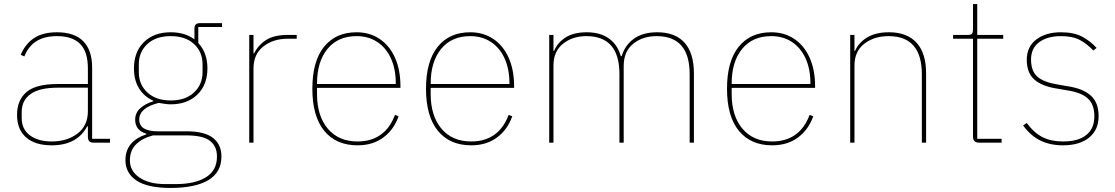

<svg xmlns="http://www.w3.org/2000/svg" viewBox="-20 -703 5495 946"><path d="M64 -137Q64 -209 110 -249Q156 -289 264 -289H413V-366Q413 -448 375 -486.5Q337 -525 261 -525Q201 -525 161 -501Q121 -477 100 -425L82 -433Q105 -487 148 -515.5Q191 -544 261 -544Q347 -544 390.5 -499.5Q434 -455 434 -370V-19H522V0H443Q427 0 420 -7Q413 -14 413 -30V-81H410Q360 13 235 13Q153 13 108.5 -26Q64 -65 64 -137ZM413 -155V-271H265Q174 -271 130.5 -239.5Q87 -208 87 -152V-121Q87 -66 127.5 -36Q168 -6 235 -6Q311 -6 362 -45Q413 -84 413 -155Z M598 86Q598 39 624.5 7Q651 -25 701 -41V-44Q646 -61 646 -113Q646 -147 671 -169.5Q696 -192 735 -204V-207Q690 -227 665 -267.5Q640 -308 640 -366Q640 -447 689 -495.5Q738 -544 821 -544Q891 -544 938 -509V-561Q938 -576 944.5 -582.5Q951 -589 966 -589H1074V-570H957V-491Q1002 -443 1002 -366Q1002 -285 952.5 -237Q903 -189 821 -189Q799 -189 762 -196Q666 -172 666 -114Q666 -56 758 -56H900Q988 -56 1029.5 -23.5Q1071 9 1071 68Q1071 146 1006.5 184.5Q942 223 820 223Q707 223 652.5 186.5Q598 150 598 86ZM978 -347V-386Q978 -447 936 -486Q894 -525 821 -525Q748 -525 706 -486Q664 -447 664 -386V-347Q664 -286 706.5 -247Q749 -208 821 -208Q894 -208 936 -247.5Q978 -287 978 -347ZM846 204Q940 204 994.5 170.5Q1049 137 1049 68Q1049 17 1014 -9.5Q979 -36 897 -36H734Q681 -22 650.5 8Q620 38 620 87Q620 140 667.5 172Q715 204 795 204Z M1208 0V-531H1229V-440H1232Q1253 -482 1292 -506.5Q1331 -531 1399 -531H1442V-512H1396Q1326 -512 1277.5 -474Q1229 -436 1229 -366V0Z M1519 -266Q1519 -401 1576.5 -472.5Q1634 -544 1737 -544Q1801 -544 1850 -511.5Q1899 -479 1926 -419Q1953 -359 1953 -279V-270H1542V-240Q1542 -132 1595 -69Q1648 -6 1742 -6Q1809 -6 1855.5 -39Q1902 -72 1926 -137L1944 -130Q1920 -63 1868 -25Q1816 13 1742 13Q1636 13 1577.5 -58.5Q1519 -130 1519 -266ZM1542 -289H1930V-293Q1930 -363 1906 -415.5Q1882 -468 1838.5 -496.5Q1795 -525 1737 -525Q1645 -525 1593.5 -462Q1542 -399 1542 -291Z M2079 -266Q2079 -401 2136.5 -472.5Q2194 -544 2297 -544Q2361 -544 2410 -511.5Q2459 -479 2486 -419Q2513 -359 2513 -279V-270H2102V-240Q2102 -132 2155 -69Q2208 -6 2302 -6Q2369 -6 2415.5 -39Q2462 -72 2486 -137L2504 -130Q2480 -63 2428 -25Q2376 13 2302 13Q2196 13 2137.5 -58.5Q2079 -130 2079 -266ZM2102 -289H2490V-293Q2490 -363 2466 -415.5Q2442 -468 2398.5 -496.5Q2355 -525 2297 -525Q2205 -525 2153.5 -462Q2102 -399 2102 -291Z M2686 0V-531H2707V-452H2710Q2726 -492 2766 -518Q2806 -544 2871 -544Q2937 -544 2980 -513.5Q3023 -483 3039 -426H3043Q3059 -480 3103 -512Q3147 -544 3218 -544Q3307 -544 3353 -492.5Q3399 -441 3399 -341V0H3378V-338Q3378 -525 3215 -525Q3146 -525 3099.5 -487Q3053 -449 3053 -378V0H3032V-338Q3032 -525 2869 -525Q2801 -525 2754 -487.5Q2707 -450 2707 -380V0Z M3562 -266Q3562 -401 3619.5 -472.5Q3677 -544 3780 -544Q3844 -544 3893 -511.5Q3942 -479 3969 -419Q3996 -359 3996 -279V-270H3585V-240Q3585 -132 3638 -69Q3691 -6 3785 -6Q3852 -6 3898.5 -39Q3945 -72 3969 -137L3987 -130Q3963 -63 3911 -25Q3859 13 3785 13Q3679 13 3620.5 -58.5Q3562 -130 3562 -266ZM3585 -289H3973V-293Q3973 -363 3949 -415.5Q3925 -468 3881.5 -496.5Q3838 -525 3780 -525Q3688 -525 3636.5 -462Q3585 -399 3585 -291Z M4169 0V-531H4190V-452H4193Q4209 -491 4251 -517.5Q4293 -544 4360 -544Q4449 -544 4496 -492.5Q4543 -441 4543 -341V0H4522V-337Q4522 -525 4358 -525Q4287 -525 4238.5 -487.5Q4190 -450 4190 -380V0Z M4805 0Q4774 0 4774 -30V-512H4676V-531H4750Q4764 -531 4769 -537Q4774 -543 4774 -558V-683H4795V-531H4923V-512H4795V-19H4915V0Z M5021 -85 5039 -97Q5075 -48 5117 -27Q5159 -6 5218 -6Q5293 -6 5332.5 -38Q5372 -70 5372 -130Q5372 -189 5339 -218.5Q5306 -248 5237 -258L5191 -266Q5116 -277 5077.5 -310Q5039 -343 5039 -408Q5039 -473 5086 -508.5Q5133 -544 5207 -544Q5270 -544 5310.5 -523Q5351 -502 5383 -467L5367 -454Q5336 -487 5300.5 -506Q5265 -525 5208 -525Q5140 -525 5100 -495Q5060 -465 5060 -410Q5060 -352 5092 -324.5Q5124 -297 5195 -286L5241 -278Q5315 -267 5354 -232.5Q5393 -198 5393 -131Q5393 -63 5346 -25Q5299 13 5218 13Q5154 13 5106 -10.5Q5058 -34 5021 -85Z"/></svg>

Font: IBM Plex Sans JP Thin
Style: Regular
Weight: 100
Designer: Mike Abbink; Paul van der Laan; Pieter van Rosmalen; Wujin Sim; Yejin Wi; Jinhee Kim; Boomi Park; Yona Kim; Kichan Ma
Foundry: Sandoll Inc.
Version: Version 1.001